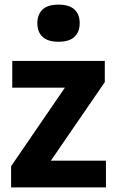

<svg xmlns="http://www.w3.org/2000/svg" viewBox="-20 -810 499 830"><path d="M28 0V-91.5L260.5 -431H33V-546.5H433V-455L200 -115.5H438V0ZM233 -629.5Q186.5 -629.5 164 -650.8Q141.5 -672 141.5 -709.5Q141.5 -747.5 164 -768.8Q186.5 -790 233 -790Q279.5 -790 302 -768.8Q324.5 -747.5 324.5 -709.5Q324.5 -672 302 -650.8Q279.5 -629.5 233 -629.5Z"/></svg>

Font: Encode Sans Semi Condensed
Style: Bold
Weight: 700
Width: 4
Designer: Multiple Designers
Foundry: Impallari Type
Version: Version 3.000; ttfautohint (v1.8.3) -l 8 -r 50 -G 200 -x 14 